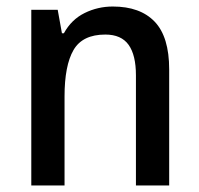

<svg xmlns="http://www.w3.org/2000/svg" viewBox="-20 -620 611 589"><path d="M326 -600Q410 -600 454.5 -553.5Q499 -507 499 -407V-51H397V-389Q397 -451 374.5 -482.5Q352 -514 303 -514Q233 -514 205.5 -466.5Q178 -419 178 -324V-51H76V-590H157L170 -518H176Q199 -560 239.5 -580Q280 -600 326 -600Z"/></svg>

Font: Noto Sans Tamil UI SemiCondensed Medium
Style: Regular
Weight: 500
Width: 4
Designer: Jelle Bosma - Monotype Design Team
Foundry: Monotype Imaging Inc.
Version: Version 2.004; ttfautohint (v1.8.4.7-5d5b)